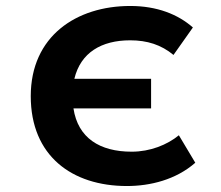

<svg xmlns="http://www.w3.org/2000/svg" viewBox="-20 -609 740 643"><path d="M579 -156C540 -124 483 -101 421 -101C314 -101 241 -147 226 -246H486V-345H229C250 -433 320 -474 416 -474C473 -474 520 -459 561 -425L626 -517C576 -561 506 -589 416 -589C236 -589 83 -488 83 -287C83 -87 221 14 405 14C483 14 569 -7 634 -64Z"/></svg>

Font: Kawkab Mono
Style: Bold
Weight: 700
Monospace: yes
Designer: Abdullah Arif
Foundry: Abdullah Arif
Version: Version 1.000;PS 000.500;hotconv 1.0.88;makeotf.lib2.5.64775